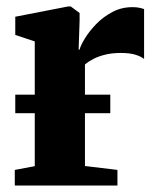

<svg xmlns="http://www.w3.org/2000/svg" viewBox="-20 -571 484 591"><path d="M25.5 0V-48L87 -59.5V-443.5L27 -463.5V-519.5L189 -551H198L225 -531V-507L222 -418L225 -418.5Q228.5 -432 241.8 -453.5Q255 -475 276.2 -497Q297.5 -519 325.8 -534Q354 -549 387.5 -549Q400.5 -549 409.5 -547Q418.5 -545 423.5 -543V-389.5Q414.5 -397 397 -402.5Q379.5 -408 351.5 -408Q326 -408 305 -403Q284 -398 268.2 -390Q252.5 -382 241.5 -372.5V-60L341.5 -48V0ZM319.5 -279.5V-222.5H27V-279.5Z"/></svg>

Font: Merriweather 60pt ExtraBold
Style: Regular
Weight: 800
Version: Version 2.100